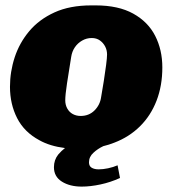

<svg xmlns="http://www.w3.org/2000/svg" viewBox="-20 -541 640 712"><path d="M283 151Q239 151 209.5 132.5Q180 114 180 79Q180 52 196 32Q208 18 221 8Q165 1 126 -21Q70 -51 43.5 -103Q17 -155 17 -219Q17 -275 34.5 -328.5Q52 -382 88.5 -425.5Q125 -469 182 -495Q239 -521 318 -521H335Q419 -521 474 -490.5Q529 -460 555.5 -408Q582 -356 582 -291Q582 -223 560.5 -167.5Q539 -112 499 -72.5Q459 -33 404 -12Q384 -4 363 1Q342 11 327 25Q310 40 310 61Q310 75 320 81Q330 87 346 87Q362 87 381 83Q400 79 416 72L425 119Q390 135 352.5 143Q315 151 283 151ZM279 -111Q310 -111 330.5 -131.5Q351 -152 355 -181Q360 -209 365 -241Q370 -273 373.5 -300Q377 -327 377 -339Q377 -355 370 -368.5Q363 -382 350.5 -391Q338 -400 320 -400Q301 -400 284.5 -390.5Q268 -381 257.5 -365.5Q247 -350 244 -330Q235 -275 228.5 -232Q222 -189 222 -169Q222 -152 229.5 -138.5Q237 -125 250 -118Q263 -111 279 -111Z"/></svg>

Font: Chivo Mono Medium Black
Style: Italic
Weight: 900
Italic angle: -8.05°
Monospace: yes
Version: Version 1.008